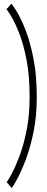

<svg xmlns="http://www.w3.org/2000/svg" viewBox="-20 -772 246 1008"><path d="M42 215 15 184.5Q21.5 176.5 40.5 142Q59.5 107.5 81.5 49.8Q103.5 -8 119.5 -87Q135.5 -166 135.5 -263Q135.5 -372.5 119.8 -455Q104 -537.5 82 -594.2Q60 -651 40.8 -683.2Q21.5 -715.5 14 -723.5L40 -752.5Q46 -746.5 67 -713Q88 -679.5 112.5 -618.5Q137 -557.5 155 -468.5Q173 -379.5 173 -263Q173 -160 155.2 -75.2Q137.5 9.5 113.2 71.8Q89 134 68.5 170.8Q48 207.5 42 215Z"/></svg>

Font: Imbue Thin 10pt Light
Style: Regular
Weight: 300
Version: Version 1.102